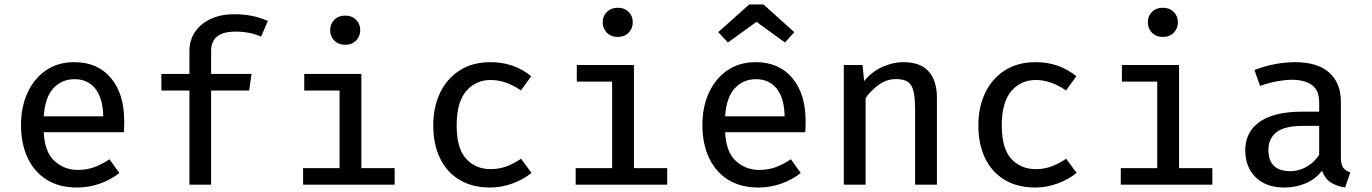

<svg xmlns="http://www.w3.org/2000/svg" viewBox="-20 -834 6194 867"><path d="M177.4 -236.9Q181.5 -147.7 225.9 -107.2Q270.3 -66.7 331.3 -66.7Q371.8 -66.7 405.6 -79Q439.5 -91.3 474.4 -114.9L519 -52.8Q481 -22.6 431.3 -4.9Q381.5 12.8 328.2 12.8Q247.2 12.8 190.5 -22.8Q133.8 -58.5 104.4 -122.1Q74.9 -185.6 74.9 -269.7Q74.9 -351.3 104.4 -415.4Q133.8 -479.5 187.7 -516.4Q241.5 -553.3 315.9 -553.3Q420.5 -553.3 480.8 -481.8Q541 -410.3 541 -286.2Q541 -272.3 540.5 -259.5Q540 -246.7 539 -236.9ZM316.9 -476.4Q259 -476.4 221 -435.4Q183.1 -394.4 177.4 -308.7H446.2Q444.6 -390.8 410.5 -433.6Q376.4 -476.4 316.9 -476.4Z M1036.9 -769.7Q1083.1 -769.7 1120 -761.8Q1156.9 -753.8 1189.7 -739.5L1159 -668.7Q1132.8 -680.5 1103.3 -685.9Q1073.8 -691.3 1043.1 -691.3Q933.3 -691.3 933.3 -603.6V-500H1115.9L1105.1 -425.1H933.3V0H835.4V-425.1H708.7V-500H835.4V-603.1Q835.4 -653.3 861.3 -690.8Q887.2 -728.2 932.6 -749Q977.9 -769.7 1036.9 -769.7Z M1538.5 -763.6Q1569.2 -763.6 1587.9 -744.6Q1606.7 -725.6 1606.7 -698.5Q1606.7 -669.7 1587.9 -650.8Q1569.2 -631.8 1538.5 -631.8Q1508.2 -631.8 1489.5 -650.8Q1470.8 -669.7 1470.8 -698.5Q1470.8 -725.6 1489.5 -744.6Q1508.2 -763.6 1538.5 -763.6ZM1611.8 -500V-74.9H1762.1V0H1348.7V-74.9H1513.3V-425.1H1353.8V-500Z M2195.4 -70.3Q2234.9 -70.3 2269 -83.3Q2303.1 -96.4 2332.8 -117.4L2380 -53.3Q2344.1 -23.6 2294.1 -5.4Q2244.1 12.8 2193.8 12.8Q2112.3 12.8 2054.6 -22.1Q1996.9 -56.9 1966.7 -120Q1936.4 -183.1 1936.4 -267.7Q1936.4 -349.7 1966.9 -414.1Q1997.4 -478.5 2055.4 -515.9Q2113.3 -553.3 2195.4 -553.3Q2301 -553.3 2379 -489.7L2332.3 -425.6Q2264.1 -472.8 2195.9 -472.8Q2128.2 -472.8 2085.1 -422.6Q2042.1 -372.3 2042.1 -267.7Q2042.1 -162.6 2085.4 -116.4Q2128.7 -70.3 2195.4 -70.3Z M2769.2 -799Q2800 -799 2818.7 -780Q2837.4 -761 2837.4 -733.8Q2837.4 -705.6 2818.7 -686.4Q2800 -667.2 2769.2 -667.2Q2739 -667.2 2720.3 -686.4Q2701.5 -705.6 2701.5 -733.8Q2701.5 -761 2720.3 -780Q2739 -799 2769.2 -799ZM2842.6 -540.5V-74.9H2992.8V0H2579.5V-74.9H2744.1V-465.6H2584.6V-540.5Z M3254.4 -236.9Q3258.5 -147.7 3302.8 -107.2Q3347.2 -66.7 3408.2 -66.7Q3448.7 -66.7 3482.6 -79Q3516.4 -91.3 3551.3 -114.9L3595.9 -52.8Q3557.9 -22.6 3508.2 -4.9Q3458.5 12.8 3405.1 12.8Q3324.1 12.8 3267.4 -22.8Q3210.8 -58.5 3181.3 -122.1Q3151.8 -185.6 3151.8 -269.7Q3151.8 -351.3 3181.3 -415.4Q3210.8 -479.5 3264.6 -516.4Q3318.5 -553.3 3392.8 -553.3Q3497.4 -553.3 3557.7 -481.8Q3617.9 -410.3 3617.9 -286.2Q3617.9 -272.3 3617.4 -259.5Q3616.9 -246.7 3615.9 -236.9ZM3393.8 -476.4Q3335.9 -476.4 3297.9 -435.4Q3260 -394.4 3254.4 -308.7H3523.1Q3521.5 -390.8 3487.4 -433.6Q3453.3 -476.4 3393.8 -476.4ZM3267.2 -642.1 3223.1 -688.7 3363.1 -813.8H3427.7L3566.7 -688.7L3524.6 -642.1L3395.9 -735.4Z M3790.3 0V-540.5H3874.9L3882.1 -467.7Q3915.4 -509.2 3963.3 -531.3Q4011.3 -553.3 4059 -553.3Q4136.9 -553.3 4173.8 -511Q4210.8 -468.7 4210.8 -393.3V0H4112.3V-332.8Q4112.3 -384.1 4106.4 -415.9Q4100.5 -447.7 4082.1 -462.3Q4063.6 -476.9 4026.2 -476.9Q3982.1 -476.9 3946.2 -449.7Q3910.3 -422.6 3888.7 -391.3V0Z M4656.9 -70.3Q4696.4 -70.3 4730.5 -83.3Q4764.6 -96.4 4794.4 -117.4L4841.5 -53.3Q4805.6 -23.6 4755.6 -5.4Q4705.6 12.8 4655.4 12.8Q4573.8 12.8 4516.2 -22.1Q4458.5 -56.9 4428.2 -120Q4397.9 -183.1 4397.9 -267.7Q4397.9 -349.7 4428.5 -414.1Q4459 -478.5 4516.9 -515.9Q4574.9 -553.3 4656.9 -553.3Q4762.6 -553.3 4840.5 -489.7L4793.8 -425.6Q4725.6 -472.8 4657.4 -472.8Q4589.7 -472.8 4546.7 -422.6Q4503.6 -372.3 4503.6 -267.7Q4503.6 -162.6 4546.9 -116.4Q4590.3 -70.3 4656.9 -70.3Z M5230.8 -799Q5261.5 -799 5280.3 -780Q5299 -761 5299 -733.8Q5299 -705.6 5280.3 -686.4Q5261.5 -667.2 5230.8 -667.2Q5200.5 -667.2 5181.8 -686.4Q5163.1 -705.6 5163.1 -733.8Q5163.1 -761 5181.8 -780Q5200.5 -799 5230.8 -799ZM5304.1 -540.5V-74.9H5454.4V0H5041V-74.9H5205.6V-465.6H5046.2V-540.5Z M6034.9 -124.1Q6034.9 -91.8 6045.1 -77.2Q6055.4 -62.6 6077.4 -55.4L6054.4 12.3Q6017.4 7.7 5990 -9.7Q5962.6 -27.2 5949.7 -63.1Q5920.5 -25.1 5875.9 -6.2Q5831.3 12.8 5779 12.8Q5697.4 12.8 5650.3 -33.3Q5603.1 -79.5 5603.1 -154.9Q5603.1 -239 5669 -284.4Q5734.9 -329.7 5858.5 -329.7H5936.9V-370.8Q5936.9 -426.7 5903.8 -450.3Q5870.8 -473.8 5811.8 -473.8Q5784.6 -473.8 5747.9 -467.2Q5711.3 -460.5 5669.7 -446.2L5644.6 -517.9Q5694.4 -536.9 5740.5 -545.1Q5786.7 -553.3 5826.7 -553.3Q5930.8 -553.3 5982.8 -505.6Q6034.9 -457.9 6034.9 -375.9ZM5806.7 -61Q5844.1 -61 5879.2 -80.5Q5914.4 -100 5936.9 -134.9V-265.6H5865.1Q5779.5 -265.6 5743.6 -236.7Q5707.7 -207.7 5707.7 -157.4Q5707.7 -61 5806.7 -61Z"/></svg>

Font: Fira Code Retina
Style: Regular
Weight: 450
Monospace: yes
Designer: Carrois Corporate, Edenspiekermann AG, Nikita Prokopov
Foundry: Carrois Corporate, Edenspiekermann AG, Nikita Prokopov
Version: Version 6.002